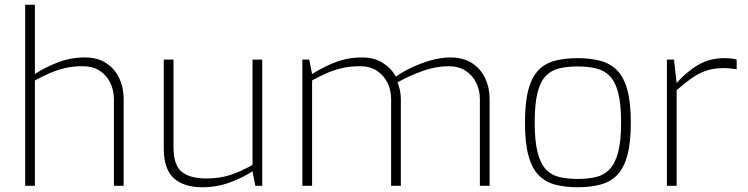

<svg xmlns="http://www.w3.org/2000/svg" viewBox="-20 -783 3151 809"><path d="M86 0V-763H127V-471Q169 -499 223.5 -520Q278 -541 337 -541Q391 -541 427.5 -517Q464 -493 482.5 -453.5Q501 -414 501 -368V0H460V-365Q460 -403 444.5 -434.5Q429 -466 400 -485Q371 -504 329 -504Q288 -504 255.5 -496.5Q223 -489 192.5 -476Q162 -463 127 -444V0Z M833 6Q755 6 712.5 -32Q670 -70 670 -159V-532H711V-165Q711 -86 746.5 -58.5Q782 -31 848 -31Q905 -31 949.5 -45.5Q994 -60 1044 -88V-532H1085V0H1056L1044 -61Q1002 -34 947.5 -14Q893 6 833 6Z M1254 0V-532H1283L1295 -471Q1338 -499 1391.5 -520Q1445 -541 1506 -541Q1557 -541 1593 -518Q1629 -495 1648 -460Q1674 -479 1712.5 -497.5Q1751 -516 1794.5 -528.5Q1838 -541 1878 -541Q1932 -541 1969 -517Q2006 -493 2024.5 -453Q2043 -413 2043 -367V0H2002V-365Q2002 -403 1986.5 -434.5Q1971 -466 1941.5 -485Q1912 -504 1870 -504Q1817 -504 1761 -484Q1705 -464 1655 -436Q1662 -419 1665.5 -401Q1669 -383 1669 -365V0H1628V-365Q1628 -403 1612.5 -434.5Q1597 -466 1568 -485Q1539 -504 1497 -504Q1456 -504 1423 -496.5Q1390 -489 1359.5 -476Q1329 -463 1295 -444V0Z M2414 6Q2361 6 2319.5 -5Q2278 -16 2249.5 -45Q2221 -74 2206.5 -128Q2192 -182 2192 -266Q2192 -352 2206.5 -405.5Q2221 -459 2249.5 -488Q2278 -517 2319.5 -527.5Q2361 -538 2414 -538Q2467 -538 2509 -527Q2551 -516 2579.5 -487.5Q2608 -459 2623 -405.5Q2638 -352 2638 -266Q2638 -181 2623 -127Q2608 -73 2579.5 -44.5Q2551 -16 2509 -5Q2467 6 2414 6ZM2414 -29Q2457 -29 2491 -37Q2525 -45 2548.5 -69.5Q2572 -94 2584.5 -141.5Q2597 -189 2597 -267Q2597 -346 2584.5 -393Q2572 -440 2548.5 -463.5Q2525 -487 2491 -495Q2457 -503 2414 -503Q2371 -503 2337 -495Q2303 -487 2280 -463.5Q2257 -440 2245 -393Q2233 -346 2233 -267Q2233 -189 2245 -141.5Q2257 -94 2280 -69.5Q2303 -45 2337 -37Q2371 -29 2414 -29Z M2790 0V-532H2820L2831 -433Q2871 -479 2920 -508.5Q2969 -538 3032 -538Q3047 -538 3060 -536.5Q3073 -535 3084 -532V-491Q3073 -493 3059 -494.5Q3045 -496 3029 -496Q2988 -496 2956.5 -485.5Q2925 -475 2895 -454Q2865 -433 2831 -403V0Z"/></svg>

Font: Exo Thin ExtraLight
Style: Regular
Weight: 250
Version: Version 2.000